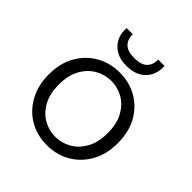

<svg xmlns="http://www.w3.org/2000/svg" viewBox="-191 -824 969 969"><g transform="rotate(45 294.0 -339.5)"><path d="M293 12Q224 12 168.5 -20Q113 -52 80.5 -111Q48 -170 48 -247Q48 -328 81 -386Q114 -444 170 -476Q226 -508 294 -508Q365 -508 420 -476Q475 -444 507.5 -386.5Q540 -329 540 -247Q540 -169 507 -110.5Q474 -52 418.5 -20Q363 12 293 12ZM293 -48Q339 -48 378.5 -70.5Q418 -93 443 -137.5Q468 -182 468 -248Q468 -315 443.5 -359Q419 -403 379.5 -425.5Q340 -448 295 -448Q250 -448 210 -425.5Q170 -403 145 -358.5Q120 -314 120 -248Q120 -182 144.5 -137.5Q169 -93 208.5 -70.5Q248 -48 293 -48ZM295 -555Q250 -555 220 -572Q190 -589 175 -617Q160 -645 160 -678V-691H204Q204 -653 225.5 -632Q247 -611 295 -611Q343 -611 364.5 -632Q386 -653 386 -691H431V-678Q431 -645 416 -617Q401 -589 370.5 -572Q340 -555 295 -555Z"/></g></svg>

Font: DM Sans 24pt Light
Style: Regular
Weight: 300
Designer: Colophon Foundry, Jonny Pinhorn
Foundry: Colophon Foundry
Version: Version 4.004;gftools[0.9.30]